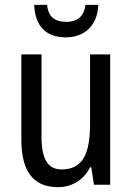

<svg xmlns="http://www.w3.org/2000/svg" viewBox="-20 -761 545 791"><path d="M385 -741H332C326 -691 296 -671 253 -671C206 -671 179 -691 174 -741H121C124 -654 170 -607 251 -607C331 -607 382 -659 385 -741ZM434 -537H351V-253C351 -126 321 -63 233 -63C177 -63 151 -106 151 -199V-537H68V-186C68 -62 112 10 219 10C275 10 324 -18 351 -72H356L367 0H434Z"/></svg>

Font: Noto Sans Gujarati UI Condensed
Style: Regular
Weight: 400
Width: 3
Designer: Jelle Bosma - Monotype Design Team, Universal Thirst
Foundry: Monotype Imaging Inc.
Version: Version 2.106